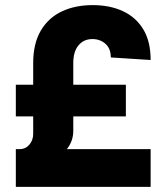

<svg xmlns="http://www.w3.org/2000/svg" viewBox="-20 -732 644 752"><path d="M42 0V-148H59Q80 -148 95 -165.5Q110 -183 110 -208V-276H42V-400H110V-485Q110 -561 139.5 -611.5Q169 -662 221.5 -687Q274 -712 343 -712Q410 -712 461 -688.5Q512 -665 541 -617.5Q570 -570 570 -497L414 -507Q414 -542 393 -560.5Q372 -579 342 -579Q308 -579 287.5 -554.5Q267 -530 267 -485V-400H473V-276H267V-219Q267 -180 242 -148H570V0Z"/></svg>

Font: Figtree ExtraBold
Style: Regular
Weight: 800
Designer: Erik Kennedy
Foundry: Erik Kennedy
Version: Version 2.002